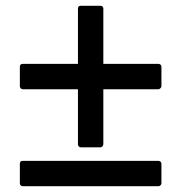

<svg xmlns="http://www.w3.org/2000/svg" viewBox="-20 -645 658 665"><path d="M59.1 -335.9Q54.7 -335.9 51.8 -339.1Q48.8 -342.3 48.8 -346.2V-414.1Q48.8 -423.8 59.1 -423.8H250V-615.2Q250 -625 259.8 -625H328.1Q332 -625 335 -622.3Q337.9 -619.6 337.9 -615.2V-423.8H528.8Q532.7 -423.8 535.9 -421.1Q539.1 -418.5 539.1 -414.1V-346.2Q539.1 -342.8 535.6 -339.4Q532.2 -335.9 528.8 -335.9H337.9V-145Q337.9 -141.1 334.7 -137.9Q331.5 -134.8 328.1 -134.8H259.8Q255.4 -134.8 252.7 -137.9Q250 -141.1 250 -145V-335.9ZM59.1 0Q54.7 0 51.8 -2.9Q48.8 -5.9 48.8 -9.8V-78.1Q48.8 -87.9 59.1 -87.9H528.8Q532.7 -87.9 535.9 -85.2Q539.1 -82.5 539.1 -78.1V-9.8Q539.1 -6.3 535.9 -3.2Q532.7 0 528.8 0Z"/></svg>

Font: Fragment Mono SemBd
Style: Regular
Weight: 600
Designer: Wei Huang based on Nimbus Sans by URW Studio, based on Helvetica by Max Miedinger.
Foundry: Wei Huang
Version: Version 1.011